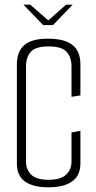

<svg xmlns="http://www.w3.org/2000/svg" viewBox="-20 -793 410 819"><path d="M80 -773H109L186 -706L262 -773H290L206 -686H164ZM187 6Q52 6 52 -95V-519Q52 -573 83.5 -600.5Q115 -628 184 -628Q256 -628 289.5 -601Q323 -574 323 -518V-386L285 -380V-510Q285 -548 264.5 -571.5Q244 -595 187 -595Q131 -595 111 -571.5Q91 -548 91 -511V-103Q91 -69 113.5 -47.5Q136 -26 187 -26Q238 -26 261.5 -47.5Q285 -69 285 -104V-228L323 -235V-96Q323 -44 287.5 -19Q252 6 187 6Z"/></svg>

Font: Smooch Sans Light
Style: Regular
Weight: 300
Designer: Robert E. Leuschke
Foundry: Robert E. Leuschke
Version: Version 1.010; ttfautohint (v1.8.3)